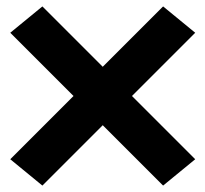

<svg xmlns="http://www.w3.org/2000/svg" viewBox="-20 -639 640 598"><path d="M112 -61 12 -143 209 -340 12 -537 112 -619 300 -431 488 -619 588 -537 391 -340 588 -143 488 -61 300 -249Z"/></svg>

Font: Iosevka Etoile Heavy
Style: Regular
Weight: 900
Designer: Belleve Invis
Foundry: Belleve Invis
Version: Version 22.1.2; ttfautohint (v1.8.4)